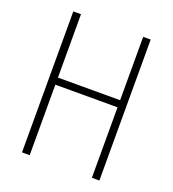

<svg xmlns="http://www.w3.org/2000/svg" viewBox="-131 -814 823 914"><g transform="rotate(20 280.5 -357.0)"><path d="M476 0V-714H438V-393H123V-714H84V0H123V-357H438V0Z"/></g></svg>

Font: Noto Sans Devanagari Condensed ExtraLight
Style: Regular
Weight: 200
Width: 3
Designer: Jelle Bosma - Monotype Design Team
Foundry: Monotype Imaging Inc.
Version: Version 2.004